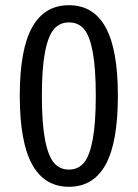

<svg xmlns="http://www.w3.org/2000/svg" viewBox="-20 -698 523 730"><path d="M428.2 -334Q428.2 -157.2 381.8 -72.5Q335.4 12.2 242.2 12.2Q148.9 12.2 102.1 -73Q55.2 -158.2 55.2 -334Q55.2 -509.8 102.1 -594Q148.9 -678.2 242.2 -678.2Q335.4 -678.2 381.8 -593.8Q428.2 -509.3 428.2 -334ZM139.2 -334Q139.2 -230 151.1 -167.5Q163.1 -105 185.1 -79.1Q207 -53.2 242.2 -53.2Q277.3 -53.2 299.1 -79.1Q320.8 -105 332.5 -167.5Q344.2 -230 344.2 -334Q344.2 -439 332.5 -501Q320.8 -563 299.1 -587.9Q277.3 -612.8 242.2 -612.8Q207 -612.8 185.1 -587.2Q163.1 -561.5 151.1 -499.5Q139.2 -437.5 139.2 -334Z"/></svg>

Font: Fira Sans Compressed Book
Style: Regular
Weight: 350
Width: 1
Designer: Carrois Corporate & Edenspiekermann AG
Foundry: Carrois Corporate GbR & Edenspiekermann AG
Version: Version 4.203;PS 004.203;hotconv 1.0.88;makeotf.lib2.5.64775